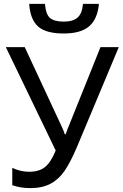

<svg xmlns="http://www.w3.org/2000/svg" viewBox="-20 -956 630 986"><path d="M376 -203Q343 -125 313 -80.5Q283 -36 240.5 -13Q198 10 135 10Q85 10 43 -5V-94Q85 -74 129 -74Q181 -74 211 -98Q241 -122 266 -183L10 -714H107L290 -321Q293 -315 301 -297Q309 -279 313 -266H317Q328 -298 337 -318L496 -714H590ZM307 -784Q215 -784 175 -820.5Q135 -857 130 -936H211Q215 -883 236.5 -864Q258 -845 308 -845Q354 -845 378 -865.5Q402 -886 406 -936H488Q481 -859 438.5 -821.5Q396 -784 307 -784Z"/></svg>

Font: Noto Sans Display
Style: Regular
Weight: 400
Designer: Monotype Design team
Foundry: Monotype Imaging Inc.
Version: Version 1.000